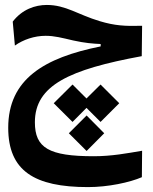

<svg xmlns="http://www.w3.org/2000/svg" viewBox="-20 -449 626 787"><path d="M340.8 317.9C423.3 317.9 511.7 298.8 561.5 277.3L562.5 168.9C502 179.2 438 191.4 364.3 191.4C180.2 191.4 123 157.2 123 52.2C123 -99.1 263.7 -164.1 561 -218.8L562.5 -343.3C492.2 -341.3 450.2 -343.8 388.7 -362.3C298.8 -389.2 250 -428.7 171.9 -428.7C124 -428.7 70.8 -410.6 32.2 -360.4L41 -262.2C75.2 -286.6 121.1 -302.2 167 -302.2C203.1 -302.2 233.9 -293.9 279.8 -283.2C328.1 -272.5 360.8 -270 392.6 -268.6V-258.8C160.6 -212.4 13.7 -124 13.7 74.7C13.7 251.5 121.1 317.9 340.8 317.9ZM392.1 -102.5 334.5 -45.4 277.3 -102.5 200.2 -25.9 277.3 50.8 334.5 -6.8 392.1 50.8 468.8 -25.9ZM335 24.4 262.2 97.2 335 169.9 407.2 97.2Z"/></svg>

Font: Cascadia Code PL SemiBold
Style: Regular
Weight: 600
Monospace: yes
Designer: Aaron Bell
Foundry: Saja Typeworks
Version: Version 2404.023